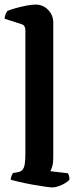

<svg xmlns="http://www.w3.org/2000/svg" viewBox="-27 -820 329 840"><path d="M203 0Q194 0 169 -3.5Q144 -7 114 -12.5Q84 -18 58 -24Q32 -30 20 -34Q20 -42 23.5 -50.5Q27 -59 30 -63L53 -67Q69 -70 76.5 -85Q84 -100 84 -148V-688Q84 -697 80.5 -704Q77 -711 68 -714L-7 -738Q-6 -750 -2 -759Q2 -768 5 -772Q16 -777 38.5 -783.5Q61 -790 86.5 -795Q112 -800 129 -800Q161 -800 183.5 -777Q206 -754 206 -721V-128Q206 -107 201.5 -92Q197 -77 193 -71L270 -62Q272 -59 274.5 -51.5Q277 -44 277 -35Q272 -27 258.5 -19Q245 -11 229.5 -5.5Q214 0 203 0Z"/></svg>

Font: Texturina 72pt
Style: Bold
Weight: 700
Designer: Guillermo Torres Carreño
Foundry: Omnibus-Type
Version: Version 1.002; ttfautohint (v1.8.3)